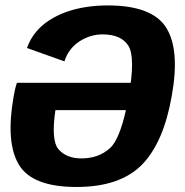

<svg xmlns="http://www.w3.org/2000/svg" viewBox="-20 -702 699 726"><path d="M269.5 5Q433 5 516 -78.5Q598.5 -162 629.5 -339.5Q661 -515 608 -598Q555 -681.5 387 -681.5L367.5 -572Q439 -572 466 -528Q492.5 -484 466.5 -337.5Q439 -181.5 396 -142Q353 -103 288 -103Q230 -103 200 -139Q173 -173 189.5 -285.5H472.5L491 -389H44Q36.5 -367 31.5 -337Q1 -164 51 -80Q101 5 269.5 5ZM223.5 -470Q231.5 -495 246.2 -514Q261 -533 280.8 -545.8Q300.5 -558.5 322.5 -565.2Q344.5 -572 367.5 -572L389.5 -636.5L387 -681.5Q345.5 -681.5 306 -675.5Q266.5 -669.5 231.2 -657Q196 -644.5 166.5 -625.5Q137 -606.5 115.2 -580Q93.5 -553.5 82 -520.5Z"/></svg>

Font: Anybody Thin
Style: Bold Italic
Weight: 700
Italic angle: -10°
Version: Version 1.113;gftools[0.9.25]